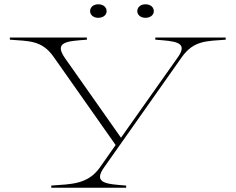

<svg xmlns="http://www.w3.org/2000/svg" viewBox="-20 -675 1098 895"><path d="M219 190V200H568V190C478 183 413 180 464 107L827 -408C883 -487 942 -483 1032 -490V-500H704V-490C793 -483 861 -481 809 -408L544 -33L283 -404C229 -481 294 -483 385 -490V-500H26V-490C115 -483 175 -488 230 -410L519 1L446 105C389 186 310 183 219 190ZM438 -592C462 -592 477 -606 477 -623C477 -641 462 -655 438 -655C415 -655 400 -641 400 -623C400 -606 415 -592 438 -592ZM658 -592C682 -592 697 -606 697 -623C697 -641 682 -655 658 -655C635 -655 620 -641 620 -623C620 -606 635 -592 658 -592Z"/></svg>

Font: Sprat Extended Thin
Style: Regular
Weight: 100
Width: 9
Designer: Ethan Nakache
Foundry: Collletttivo
Version: Version 2.000;Glyphs 3.2 (3217)